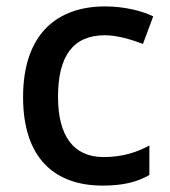

<svg xmlns="http://www.w3.org/2000/svg" viewBox="-20 -620 530 599"><path d="M300 -41C365 -41 407 -52 446 -74V-166C407 -145 362 -130 303 -130C210 -130 161 -195 161 -318C161 -445 208 -510 307 -510C345 -510 389 -497 426 -483L458 -569C423 -586 368 -600 308 -600C160 -600 52 -516 52 -317C52 -126 151 -41 300 -41Z"/></svg>

Font: Noto Sans Tamil UI Medium
Style: Regular
Weight: 500
Designer: Jelle Bosma - Monotype Design Team
Foundry: Monotype Imaging Inc.
Version: Version 2.004